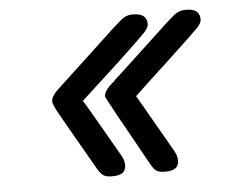

<svg xmlns="http://www.w3.org/2000/svg" viewBox="-39 -471 604 514"><g transform="rotate(-5 262.5 -213.5)"><path d="M100.1 -213.9Q100.1 -226.1 117.2 -243.2Q161.1 -284.2 221.2 -339.8Q290 -404.8 304 -415.8Q317.9 -426.8 333 -426.8Q334 -426.8 335 -426.8H335.9Q373 -426.8 373 -397.9Q373 -388.2 359.6 -374Q346.2 -359.9 284.2 -301.8Q225.1 -247.6 182.1 -208Q190.9 -194.8 272 -53.2Q279.8 -40 279.8 -26.9Q279.8 0 245.1 0H242.2Q227.1 0 219.5 -4.9Q211.9 -9.8 203.1 -24.9Q124 -162.1 112.1 -184.1Q100.1 -206.1 100.1 -213.9ZM242.2 -213.9Q242.2 -227.1 258.8 -243.2Q302.7 -284.2 362.8 -339.8Q431.6 -404.8 445.8 -415.8Q460 -426.8 475.1 -426.8Q476.1 -426.8 477.1 -426.8H479Q515.1 -426.8 515.1 -397.9Q515.1 -388.2 503.7 -376Q492.2 -363.8 414.1 -291Q360.8 -242.2 325.2 -208Q327.1 -205.1 414.1 -53.2Q421.9 -40 421.9 -26.9Q421.9 0 387.2 0H383.8Q369.6 0 362.3 -4.4Q355 -8.8 346.2 -24.9Q244.1 -207 242.2 -213.9Z"/></g></svg>

Font: CMU Typewriter Text
Style: BoldItalic
Weight: 700
Italic angle: -14.04°
Version: Version 0.7.0